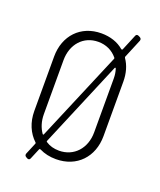

<svg xmlns="http://www.w3.org/2000/svg" viewBox="-116 -625 618 743"><g transform="rotate(20 193.0 -253.0)"><path d="M333 -547 327 -550C321 -553 316 -551 314 -545L287 -480C286 -478 284 -477 281 -479C258 -499 226 -510 189 -510C104 -510 47 -449 47 -363V-139C47 -92 64 -53 93 -26C94 -25 95 -24 94 -21L74 27C72 33 74 37 79 40L84 43C90 46 95 44 97 38L115 -5C116 -8 118 -8 121 -7C141 3 164 8 189 8C275 8 332 -53 332 -139V-363C332 -398 323 -428 307 -451C306 -453 305 -455 306 -457L338 -534C340 -540 338 -544 333 -547ZM86 -140V-362C86 -428 128 -475 189 -475C221 -475 248 -462 267 -439C268 -438 269 -436 268 -434L113 -67C112 -64 110 -64 108 -66C94 -86 86 -111 86 -140ZM293 -362V-140C293 -74 250 -27 189 -27C168 -27 150 -32 135 -42C133 -43 132 -44 133 -47L282 -401C283 -404 286 -404 287 -401C291 -389 293 -376 293 -362Z"/></g></svg>

Font: Barlow Condensed ExtraLight
Style: Regular
Weight: 275
Width: 3
Designer: Jeremy Tribby
Foundry: Tribby Type
Version: Version 1.422;hotconv 1.0.109;makeotfexe 2.5.65596